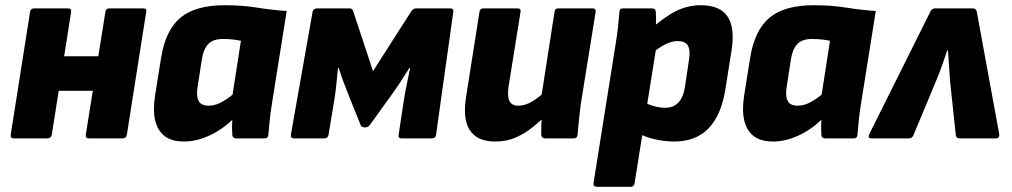

<svg xmlns="http://www.w3.org/2000/svg" viewBox="-20 -529 3868 734"><path d="M320 0Q306 0 308 -14L383 -484Q385 -497 398 -497H527Q542 -497 539 -484L465 -14Q462 0 449 0ZM32 0Q19 0 21 -14L95 -484Q97 -497 111 -497H240Q253 -497 252 -484L178 -14Q175 0 161 0ZM194 -182 214 -314H386L365 -182Z M684 12Q636 12 609 -9Q582 -30 573 -69.5Q564 -109 573 -165L596 -309Q613 -414 670 -461.5Q727 -509 839 -509Q907 -509 962 -500Q1017 -491 1076 -487L1019 -129Q1014 -97 1011 -68.5Q1008 -40 1006 -14Q1005 0 992 0H882Q869 0 868 -14Q867 -27 867 -41.5Q867 -56 868 -71Q826 -31 777.5 -9.5Q729 12 684 12ZM777 -125Q800 -125 822 -136Q844 -147 869 -167L901 -373Q888 -376 870 -378Q852 -380 832 -380Q794 -380 775.5 -360Q757 -340 751 -298L735 -194Q730 -161 739.5 -143Q749 -125 777 -125Z M1104 0Q1090 0 1092 -14L1175 -484Q1178 -497 1192 -497H1316Q1327 -497 1330 -487L1406 -257L1553 -487Q1561 -497 1571 -497H1701Q1715 -497 1713 -484L1647 -14Q1645 0 1632 0H1515Q1501 0 1504 -14L1524 -147Q1528 -172 1535 -206Q1542 -240 1548 -269H1545Q1529 -243 1509.5 -213.5Q1490 -184 1473 -161L1393 -50Q1387 -42 1375 -42Q1371 -42 1366 -43.5Q1361 -45 1359 -50L1314 -162Q1305 -184 1294 -213.5Q1283 -243 1275 -269H1272Q1269 -240 1266 -208Q1263 -176 1258 -147L1236 -14Q1234 0 1220 0Z M1873 12Q1805 12 1776.5 -30.5Q1748 -73 1762 -160L1813 -484Q1815 -497 1828 -497H1957Q1973 -497 1970 -484L1924 -197Q1919 -159 1928 -142Q1937 -125 1961 -125Q1990 -125 2018.5 -143.5Q2047 -162 2075 -189L2069 -89Q2045 -66 2016 -42.5Q1987 -19 1952 -3.5Q1917 12 1873 12ZM2064 0Q2051 0 2049 -14Q2049 -31 2049.5 -49.5Q2050 -68 2052 -88L2048 -150L2100 -484Q2102 -497 2114 -497H2245Q2259 -497 2257 -483L2200 -129Q2196 -97 2193 -68.5Q2190 -40 2188 -14Q2187 0 2173 0Z M2558 12Q2520 12 2481.5 3Q2443 -6 2419 -21L2436 -142Q2453 -131 2477 -124Q2501 -117 2523 -117Q2555 -117 2574 -137.5Q2593 -158 2599 -200L2614 -301Q2620 -338 2609.5 -355Q2599 -372 2571 -372Q2547 -372 2519.5 -357.5Q2492 -343 2458 -313L2462 -413Q2519 -464 2564 -486.5Q2609 -509 2659 -509Q2732 -509 2761 -466.5Q2790 -424 2777 -338L2753 -187Q2737 -88 2688.5 -38Q2640 12 2558 12ZM2262 185Q2247 185 2249 171L2335 -370Q2340 -401 2343 -429.5Q2346 -458 2348 -483Q2348 -497 2362 -497H2473Q2486 -497 2487 -484Q2488 -474 2488 -462Q2488 -450 2487.5 -437.5Q2487 -425 2485 -413L2489 -349L2406 171Q2404 185 2392 185Z M2936 12Q2888 12 2861 -9Q2834 -30 2825 -69.5Q2816 -109 2825 -165L2848 -309Q2865 -414 2922 -461.5Q2979 -509 3091 -509Q3159 -509 3214 -500Q3269 -491 3328 -487L3271 -129Q3266 -97 3263 -68.5Q3260 -40 3258 -14Q3257 0 3244 0H3134Q3121 0 3120 -14Q3119 -27 3119 -41.5Q3119 -56 3120 -71Q3078 -31 3029.5 -9.5Q2981 12 2936 12ZM3029 -125Q3052 -125 3074 -136Q3096 -147 3121 -167L3153 -373Q3140 -376 3122 -378Q3104 -380 3084 -380Q3046 -380 3027.5 -360Q3009 -340 3003 -298L2987 -194Q2982 -161 2991.5 -143Q3001 -125 3029 -125Z M3311 0Q3296 0 3303 -16L3537 -485Q3543 -497 3555 -497H3699Q3711 -497 3714 -485L3800 -16Q3802 0 3786 0H3648Q3636 0 3634 -12L3612 -219Q3610 -251 3608 -278Q3606 -305 3604 -336H3601Q3591 -305 3581.5 -278.5Q3572 -252 3559 -221L3472 -12Q3467 0 3454 0Z"/></svg>

Font: Sofia Sans Black
Style: Italic
Weight: 900
Italic angle: -9°
Version: Version 4.100-B